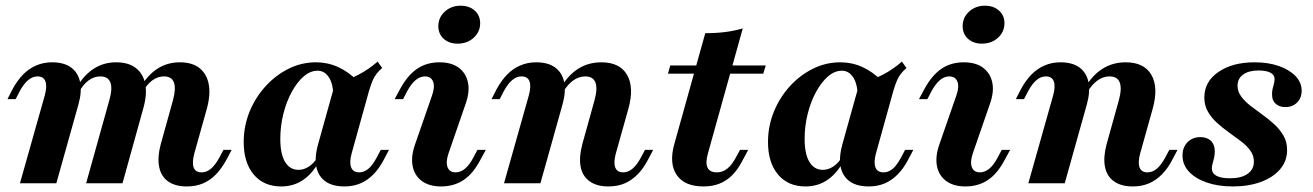

<svg xmlns="http://www.w3.org/2000/svg" viewBox="-20 -650 4656 681"><path d="M642.7 11.3Q600.8 11.3 575.8 -6.9Q550.8 -25 544.4 -58.9Q537.9 -92.7 550 -137.9L593.5 -294.4Q604.8 -336.3 596.8 -357.7Q588.7 -379 562.1 -379Q539.5 -379 520.2 -364.9Q500.8 -350.8 485.5 -322.6L476.6 -337.1Q502.4 -383.1 537.9 -406Q573.4 -429 617.7 -429Q661.3 -429 687.1 -408.9Q712.9 -388.7 720.2 -352Q727.4 -315.3 713.7 -264.5L669.4 -106.5Q660.5 -73.4 666.9 -56Q673.4 -38.7 695.2 -38.7Q712.9 -38.7 728.2 -51.6Q743.5 -64.5 758.1 -91.1L772.6 -118.5H801.6L783.9 -84.7Q766.9 -53.2 746.4 -31.9Q725.8 -10.5 700.4 0.4Q675 11.3 642.7 11.3ZM50.8 0 138.7 -311.3Q147.6 -343.5 141.1 -361.3Q134.7 -379 112.9 -379Q96 -379 80.2 -366.1Q64.5 -353.2 50 -326.6L35.5 -298.4H6.5L24.2 -333.1Q41.1 -364.5 61.7 -385.5Q82.3 -406.5 108.1 -417.7Q133.9 -429 164.5 -429Q207.3 -429 232.3 -410.5Q257.3 -391.9 264.1 -358.5Q271 -325 258.1 -279L179.8 0ZM285.5 0 367.7 -294.4Q379.8 -336.3 371.4 -357.7Q362.9 -379 336.3 -379Q313.7 -379 294.4 -364.9Q275 -350.8 259.7 -322.6L250 -337.1Q276.6 -383.1 312.1 -406Q347.6 -429 391.9 -429Q435.5 -429 461.7 -408.9Q487.9 -388.7 495.2 -352Q502.4 -315.3 487.9 -264.5L414.5 0Z M977.4 11.3Q915.3 11.3 879.8 -31Q844.4 -73.4 844.4 -146Q844.4 -202.4 864.9 -253.2Q885.5 -304 921.4 -343.5Q957.3 -383.1 1003.2 -406Q1049.2 -429 1100.8 -429Q1141.9 -429 1178.6 -412.5Q1215.3 -396 1247.6 -363.7L1162.1 -312.9Q1161.3 -354 1146 -376.6Q1130.6 -399.2 1106.5 -399.2Q1080.6 -399.2 1057.3 -379Q1033.9 -358.9 1014.9 -324.2Q996 -289.5 985.1 -246.4Q974.2 -203.2 974.2 -157.3Q974.2 -104 991.1 -75.8Q1008.1 -47.6 1038.7 -47.6Q1058.1 -47.6 1075.8 -59.3Q1093.5 -71 1108.9 -95.2L1117.7 -88.7Q1093.5 -39.5 1058.5 -14.1Q1023.4 11.3 977.4 11.3ZM1201.6 11.3Q1138.7 11.3 1113.7 -28.2Q1088.7 -67.7 1108.1 -137.9L1167.7 -351.6Q1215.3 -366.1 1251.6 -385.1Q1287.9 -404 1319.4 -431.5L1335.5 -408.9Q1323.4 -398.4 1315.3 -387.9Q1307.3 -377.4 1301.6 -364.1Q1296 -350.8 1289.5 -329.8L1227.4 -106.5Q1218.5 -74.2 1225.4 -56.5Q1232.3 -38.7 1254 -38.7Q1266.1 -38.7 1277 -44.8Q1287.9 -50.8 1297.6 -62.5Q1307.3 -74.2 1316.1 -91.1L1330.6 -118.5H1359.7L1341.1 -83.1Q1325 -52.4 1304.4 -31.5Q1283.9 -10.5 1258.5 0.4Q1233.1 11.3 1201.6 11.3Z M1544.4 11.3Q1502.4 11.3 1476.2 -8.1Q1450 -27.4 1443.5 -61.3Q1437.1 -95.2 1452.4 -138.7L1512.1 -310.5Q1523.4 -341.9 1516.1 -360.5Q1508.9 -379 1487.1 -379Q1470.2 -379 1454.4 -366.1Q1438.7 -353.2 1424.2 -326.6L1409.7 -298.4H1379.8L1398.4 -333.1Q1425 -382.3 1458.9 -405.6Q1492.7 -429 1538.7 -429Q1581.5 -429 1607.3 -409.7Q1633.1 -390.3 1639.9 -356.9Q1646.8 -323.4 1630.6 -279L1571 -106.5Q1560.5 -75.8 1567.3 -57.3Q1574.2 -38.7 1596 -38.7Q1631.5 -38.7 1658.9 -91.1L1673.4 -118.5H1703.2L1684.7 -84.7Q1658.9 -34.7 1624.6 -11.7Q1590.3 11.3 1544.4 11.3ZM1603.2 -495.2Q1572.6 -495.2 1553.6 -512.5Q1534.7 -529.8 1534.7 -557.3Q1534.7 -587.9 1557.7 -608.9Q1580.6 -629.8 1613.7 -629.8Q1644.4 -629.8 1663.7 -612.5Q1683.1 -595.2 1683.1 -567.7Q1683.1 -537.1 1660.1 -516.1Q1637.1 -495.2 1603.2 -495.2Z M2137.9 11.3Q2096.8 11.3 2071.4 -6.9Q2046 -25 2039.5 -58.5Q2033.1 -91.9 2045.2 -137.9L2088.7 -294.4Q2100 -335.5 2091.9 -357.3Q2083.9 -379 2055.6 -379Q2033.1 -379 2012.9 -364.5Q1992.7 -350 1976.6 -322.6L1967.7 -337.1Q1994.4 -383.1 2030.6 -406Q2066.9 -429 2112.9 -429Q2178.2 -429 2204 -384.7Q2229.8 -340.3 2208.9 -264.5L2164.5 -106.5Q2155.6 -74.2 2162.1 -56.5Q2168.5 -38.7 2190.3 -38.7Q2208.1 -38.7 2223.4 -51.6Q2238.7 -64.5 2253.2 -91.1L2267.7 -118.5H2296.8L2279 -84.7Q2262.9 -53.2 2241.9 -31.9Q2221 -10.5 2195.6 0.4Q2170.2 11.3 2137.9 11.3ZM1767.7 0 1855.6 -311.3Q1864.5 -343.5 1858.1 -361.3Q1851.6 -379 1829.8 -379Q1812.1 -379 1796.8 -366.1Q1781.5 -353.2 1766.9 -326.6L1752.4 -298.4H1723.4L1741.1 -333.1Q1758.1 -364.5 1778.6 -385.5Q1799.2 -406.5 1825 -417.7Q1850.8 -429 1881.5 -429Q1924.2 -429 1949.2 -410.5Q1974.2 -391.9 1981 -358.5Q1987.9 -325 1975 -279L1896.8 0Z M2475 11.3Q2408.1 11.3 2380.2 -29.4Q2352.4 -70.2 2371.8 -139.5L2481.5 -532.3Q2519.4 -532.3 2551.6 -536.3Q2583.9 -540.3 2614.5 -549.2L2491.1 -106.5Q2481.5 -72.6 2489.5 -55.6Q2497.6 -38.7 2522.6 -38.7Q2542.7 -38.7 2559.3 -51.6Q2575.8 -64.5 2590.3 -91.9L2604.8 -118.5H2633.9L2610.5 -75Q2596 -47.6 2576.6 -28.2Q2557.3 -8.9 2532.3 1.2Q2507.3 11.3 2475 11.3ZM2349.2 -388.7 2357.3 -417.7H2696L2687.1 -388.7Z M2837.1 11.3Q2775 11.3 2739.5 -31Q2704 -73.4 2704 -146Q2704 -202.4 2724.6 -253.2Q2745.2 -304 2781 -343.5Q2816.9 -383.1 2862.9 -406Q2908.9 -429 2960.5 -429Q3001.6 -429 3038.3 -412.5Q3075 -396 3107.3 -363.7L3021.8 -312.9Q3021 -354 3005.6 -376.6Q2990.3 -399.2 2966.1 -399.2Q2940.3 -399.2 2916.9 -379Q2893.5 -358.9 2874.6 -324.2Q2855.6 -289.5 2844.8 -246.4Q2833.9 -203.2 2833.9 -157.3Q2833.9 -104 2850.8 -75.8Q2867.7 -47.6 2898.4 -47.6Q2917.7 -47.6 2935.5 -59.3Q2953.2 -71 2968.5 -95.2L2977.4 -88.7Q2953.2 -39.5 2918.1 -14.1Q2883.1 11.3 2837.1 11.3ZM3061.3 11.3Q2998.4 11.3 2973.4 -28.2Q2948.4 -67.7 2967.7 -137.9L3027.4 -351.6Q3075 -366.1 3111.3 -385.1Q3147.6 -404 3179 -431.5L3195.2 -408.9Q3183.1 -398.4 3175 -387.9Q3166.9 -377.4 3161.3 -364.1Q3155.6 -350.8 3149.2 -329.8L3087.1 -106.5Q3078.2 -74.2 3085.1 -56.5Q3091.9 -38.7 3113.7 -38.7Q3125.8 -38.7 3136.7 -44.8Q3147.6 -50.8 3157.3 -62.5Q3166.9 -74.2 3175.8 -91.1L3190.3 -118.5H3219.4L3200.8 -83.1Q3184.7 -52.4 3164.1 -31.5Q3143.5 -10.5 3118.1 0.4Q3092.7 11.3 3061.3 11.3Z M3404 11.3Q3362.1 11.3 3335.9 -8.1Q3309.7 -27.4 3303.2 -61.3Q3296.8 -95.2 3312.1 -138.7L3371.8 -310.5Q3383.1 -341.9 3375.8 -360.5Q3368.5 -379 3346.8 -379Q3329.8 -379 3314.1 -366.1Q3298.4 -353.2 3283.9 -326.6L3269.4 -298.4H3239.5L3258.1 -333.1Q3284.7 -382.3 3318.5 -405.6Q3352.4 -429 3398.4 -429Q3441.1 -429 3466.9 -409.7Q3492.7 -390.3 3499.6 -356.9Q3506.5 -323.4 3490.3 -279L3430.6 -106.5Q3420.2 -75.8 3427 -57.3Q3433.9 -38.7 3455.6 -38.7Q3491.1 -38.7 3518.5 -91.1L3533.1 -118.5H3562.9L3544.4 -84.7Q3518.5 -34.7 3484.3 -11.7Q3450 11.3 3404 11.3ZM3462.9 -495.2Q3432.3 -495.2 3413.3 -512.5Q3394.4 -529.8 3394.4 -557.3Q3394.4 -587.9 3417.3 -608.9Q3440.3 -629.8 3473.4 -629.8Q3504 -629.8 3523.4 -612.5Q3542.7 -595.2 3542.7 -567.7Q3542.7 -537.1 3519.8 -516.1Q3496.8 -495.2 3462.9 -495.2Z M3997.6 11.3Q3956.5 11.3 3931 -6.9Q3905.6 -25 3899.2 -58.5Q3892.7 -91.9 3904.8 -137.9L3948.4 -294.4Q3959.7 -335.5 3951.6 -357.3Q3943.5 -379 3915.3 -379Q3892.7 -379 3872.6 -364.5Q3852.4 -350 3836.3 -322.6L3827.4 -337.1Q3854 -383.1 3890.3 -406Q3926.6 -429 3972.6 -429Q4037.9 -429 4063.7 -384.7Q4089.5 -340.3 4068.5 -264.5L4024.2 -106.5Q4015.3 -74.2 4021.8 -56.5Q4028.2 -38.7 4050 -38.7Q4067.7 -38.7 4083.1 -51.6Q4098.4 -64.5 4112.9 -91.1L4127.4 -118.5H4156.5L4138.7 -84.7Q4122.6 -53.2 4101.6 -31.9Q4080.6 -10.5 4055.2 0.4Q4029.8 11.3 3997.6 11.3ZM3627.4 0 3715.3 -311.3Q3724.2 -343.5 3717.7 -361.3Q3711.3 -379 3689.5 -379Q3671.8 -379 3656.5 -366.1Q3641.1 -353.2 3626.6 -326.6L3612.1 -298.4H3583.1L3600.8 -333.1Q3617.7 -364.5 3638.3 -385.5Q3658.9 -406.5 3684.7 -417.7Q3710.5 -429 3741.1 -429Q3783.9 -429 3808.9 -410.5Q3833.9 -391.9 3840.7 -358.5Q3847.6 -325 3834.7 -279L3756.5 0Z M4352.4 11.3Q4300 11.3 4259.7 -2.8Q4219.4 -16.9 4196.8 -41.5Q4174.2 -66.1 4174.2 -98.4Q4174.2 -127.4 4191.9 -145.6Q4209.7 -163.7 4237.9 -163.7Q4261.3 -163.7 4275 -150.4Q4288.7 -137.1 4288.7 -113.7Q4288.7 -96.8 4283.5 -79.8Q4278.2 -62.9 4278.2 -51.6Q4279 -34.7 4295.2 -26.2Q4311.3 -17.7 4342.7 -17.7Q4383.1 -17.7 4405.2 -33.5Q4427.4 -49.2 4427.4 -76.6Q4427.4 -98.4 4414.9 -115.7Q4402.4 -133.1 4382.3 -148.4Q4362.1 -163.7 4339.5 -179.8Q4316.9 -196 4297.2 -213.7Q4277.4 -231.5 4264.5 -253.6Q4251.6 -275.8 4251.6 -304Q4251.6 -360.5 4301.6 -394.8Q4351.6 -429 4429.8 -429Q4479 -429 4516.5 -415.7Q4554 -402.4 4575.4 -379.8Q4596.8 -357.3 4596.8 -328.2Q4596.8 -302.4 4580.6 -286.3Q4564.5 -270.2 4538.7 -270.2Q4517.7 -270.2 4504.8 -281.9Q4491.9 -293.5 4491.9 -312.9Q4491.1 -327.4 4496 -343.5Q4500.8 -359.7 4500.8 -369.4Q4500.8 -384.7 4485.9 -392.3Q4471 -400 4443.5 -400Q4408.9 -400 4389.1 -385.5Q4369.4 -371 4369.4 -346Q4369.4 -325.8 4381.9 -308.5Q4394.4 -291.1 4414.5 -275.4Q4434.7 -259.7 4457.3 -243.5Q4479.8 -227.4 4499.6 -209.3Q4519.4 -191.1 4532.3 -169Q4545.2 -146.8 4545.2 -117.7Q4545.2 -79 4520.6 -50Q4496 -21 4452.4 -4.8Q4408.9 11.3 4352.4 11.3Z"/></svg>

Font: Playfair 5pt SemiExpanded Light ExtraBold
Style: Italic
Weight: 800
Italic angle: -15.6°
Version: Version 2.001;gftools[0.9.30]